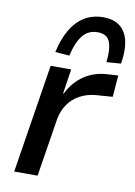

<svg xmlns="http://www.w3.org/2000/svg" viewBox="-85 -810 608 866"><g transform="rotate(10 218.5 -377.5)"><path d="M42 0 121 -498H215L198 -385H201Q227 -439 273.5 -470.5Q320 -502 379 -505L429 -508L421 -409L340 -403Q303 -399 271.5 -382Q240 -365 219.5 -335.5Q199 -306 192 -269L149 0ZM196 -558 131 -563Q144 -623 169 -666Q194 -709 231 -732Q268 -755 318 -755Q367 -755 395.5 -731.5Q424 -708 433 -665Q442 -622 432 -563L366 -558Q373 -620 360 -652Q347 -684 304 -684Q261 -684 235.5 -652Q210 -620 196 -558Z"/></g></svg>

Font: Nunito Sans 7pt SemiCondensed SemiBold
Style: Italic
Weight: 600
Width: 4
Italic angle: -9°
Designer: Vernon Adams
Foundry: Vernon Adams
Version: Version 3.101;gftools[0.9.27]